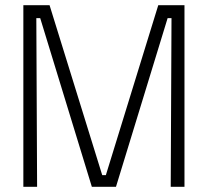

<svg xmlns="http://www.w3.org/2000/svg" viewBox="-20 -720 802 740"><path d="M70 0V-700H171L374 -45H388L590 -700H691V0H638L641 -650H626L427 0H334L135 -650H120L123 0Z"/></svg>

Font: Phudu Light Light
Style: Regular
Weight: 300
Version: Version 1.005;gftools[0.9.23]